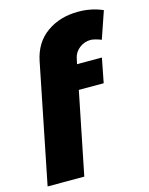

<svg xmlns="http://www.w3.org/2000/svg" viewBox="-114 -822 696 895"><g transform="rotate(-15 234.5 -375.0)"><path d="M289 -543 283 -515H403L380 -397H260L180 0H3L118 -573Q135 -659 198.5 -704.5Q262 -750 351 -750Q415 -750 469 -726L424 -595Q412 -600 397 -604Q382 -608 373 -608Q343 -608 319 -589.5Q295 -571 289 -543Z"/></g></svg>

Font: TypoPRO Montserrat Alternates
Style: Bold Italic
Weight: 700
Italic angle: -11.3°
Designer: Julieta Ulanovsky
Foundry: Julieta Ulanovsky
Version: Version 6.001